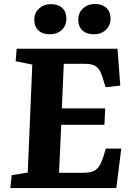

<svg xmlns="http://www.w3.org/2000/svg" viewBox="-20 -949 667 969"><path d="M143 -623 59 -640 64 -703H573L587 -517L513 -509L501 -547Q492 -580 480.5 -597Q469 -614 451.5 -620.5Q434 -627 405 -627H302L292 -402H511L507 -319H289L278 -77H397Q425 -77 444 -82.5Q463 -88 476.5 -105Q490 -122 501 -156L514 -199H592L567 0H32L39 -65L120 -78ZM153 -850Q153 -884 177 -906Q201 -928 236 -928Q274 -928 294.5 -908.5Q315 -889 315 -855Q315 -819 291.5 -797.5Q268 -776 231 -776Q195 -776 174 -795.5Q153 -815 153 -850ZM375 -850Q375 -885 399.5 -907Q424 -929 459 -929Q496 -929 517 -909Q538 -889 538 -855Q538 -820 514 -798Q490 -776 454 -776Q417 -776 396 -795.5Q375 -815 375 -850Z"/></svg>

Font: Literata 18pt
Style: Bold Italic
Weight: 700
Italic angle: -2°
Designer: Latin by Veronika Burian and Jose Scaglione. Greek by Irene Vlachou. Cyrillic by Vera Evstafieva
Foundry: TypeTogether
Version: Version 3.103;gftools[0.9.29]